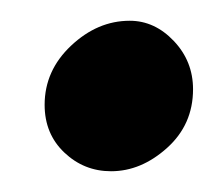

<svg xmlns="http://www.w3.org/2000/svg" viewBox="-20 -165 207 185"><path d="M105 -145Q129 -145 147.5 -125.5Q166 -106 166 -79Q166 -45 141 -22.5Q116 0 87 0Q61 0 42 -18Q23 -36 23 -64Q23 -97 48.5 -121Q74 -145 105 -145Z"/></svg>

Font: Josefin Sans
Style: Bold Italic
Weight: 700
Italic angle: -7°
Designer: Santiago Orozco
Foundry: Typemade
Version: Version 2.000